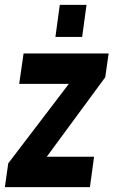

<svg xmlns="http://www.w3.org/2000/svg" viewBox="-32 -770 467 790"><path d="M-12 0 2 -98 291 -477 312 -425H47L65 -550H415L401 -452L122 -73L99 -125H355L338 0ZM196 -618 214 -750H324L306 -618Z"/></svg>

Font: Mohave Light
Style: Bold Italic
Weight: 700
Italic angle: -8°
Version: Version 2.003